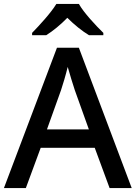

<svg xmlns="http://www.w3.org/2000/svg" viewBox="-20 -961 694 981"><path d="M383 -941H268C241 -896 181 -831 144 -793V-781H216C251 -803 289 -834 324 -870C360 -834 400 -802 435 -781H508V-793C470 -830 408 -896 383 -941ZM540 0H653L383 -717H271L0 0H112L188 -206H464ZM362 -501 434 -300H220L292 -501C300 -524 316 -578 326 -619C334 -589 355 -522 362 -501Z"/></svg>

Font: Noto Sans Gunjala Gondi Medium
Style: Regular
Weight: 500
Designer: Ek Type
Foundry: Ek Type
Version: Version 1.004